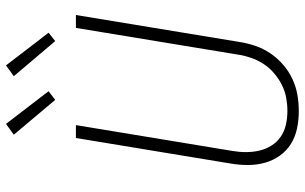

<svg xmlns="http://www.w3.org/2000/svg" viewBox="-208 -800 1016 640"><g transform="rotate(-90 300.0 -480.0)"><path d="M249 8Q220 8 191.5 2Q163 -4 140 -18.5Q117 -33 101 -55.5Q85 -78 77.5 -105Q70 -132 70 -161.5Q70 -191 75 -220L160 -735H203L117 -214Q113 -191 113 -168Q113 -145 118 -123.5Q123 -102 134.5 -83.5Q146 -65 164 -52.5Q182 -40 204.5 -35Q227 -30 250 -30Q272 -30 294 -34Q316 -38 337 -48.5Q358 -59 376.5 -75Q395 -91 407.5 -110.5Q420 -130 427.5 -152Q435 -174 438 -195L527 -735H570L480 -189Q476 -163 467 -136.5Q458 -110 442 -86.5Q426 -63 404 -44Q382 -25 356 -13Q330 -1 303 3.5Q276 8 249 8ZM483 -804 366 -942 402 -968 511 -826ZM287 -804 171 -942 207 -968 316 -826Z"/></g></svg>

Font: Iosevka XLt Ex Obl
Style: Regular
Weight: 200
Width: 7
Italic angle: -9°
Monospace: yes
Designer: Belleve Invis
Foundry: Belleve Invis
Version: Version 32.5.0; ttfautohint (v1.8.4)